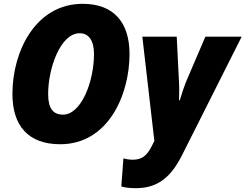

<svg xmlns="http://www.w3.org/2000/svg" viewBox="-20 -745 1285 1005"><path d="M295 10C548 10 658 -251 658 -462C658 -626 577 -725 413 -725C166 -725 45 -476 45 -253C45 -87 128 10 295 10ZM310 -145C258 -145 232 -177 232 -253C232 -387 296 -571 397 -571C445 -571 472 -532 472 -463C472 -317 405 -145 310 -145ZM691 240C811 240 877 177 933 67L1245 -553H1055L953 -315C944 -293 930 -251 921 -220H917C918 -250 919 -280 917 -313L905 -553H725L788 -7L770 28C747 70 722 91 675 91C657 91 640 88 626 84L615 231C632 236 655 240 691 240Z"/></svg>

Font: Noto Sans SemiCondensed Black
Style: Italic
Weight: 900
Width: 4
Italic angle: -12°
Designer: Monotype Design Team
Foundry: Monotype Imaging Inc.
Version: Version 2.013